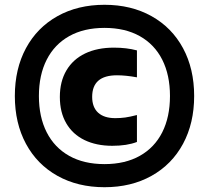

<svg xmlns="http://www.w3.org/2000/svg" viewBox="-20 -771 873 802"><path d="M42 -370Q42 -483.5 88.5 -569.8Q135 -656 220 -703.5Q305 -751 416.5 -751Q528 -751 613 -703.5Q698 -656 744.5 -569.8Q791 -483.5 791 -370Q791 -256.5 744.5 -170.2Q698 -84 613 -36.5Q528 11 416.5 11Q305 11 220 -36.5Q135 -84 88.5 -170.2Q42 -256.5 42 -370ZM690 -370Q690 -457.5 657.8 -521.5Q625.5 -585.5 564 -620Q502.5 -654.5 416.5 -654.5Q330.5 -654.5 269 -620Q207.5 -585.5 175 -521.5Q142.5 -457.5 142.5 -370Q142.5 -282.5 175 -218.5Q207.5 -154.5 269 -120Q330.5 -85.5 416.5 -85.5Q502.5 -85.5 564 -120Q625.5 -154.5 657.8 -218.5Q690 -282.5 690 -370ZM230 -366Q230 -430.5 257.5 -477Q285 -523.5 335.8 -547.8Q386.5 -572 456 -572Q508.5 -572 552 -560.5V-448Q505.5 -456.5 468.5 -456.5Q365 -456.5 365 -366.5Q365 -323 390 -300.2Q415 -277.5 461.5 -277.5Q483 -277.5 503 -280.2Q523 -283 552 -290.5V-178Q510.5 -162 449 -162Q382.5 -162 333 -186Q283.5 -210 256.8 -256Q230 -302 230 -366Z"/></svg>

Font: Encode Sans Semi Expanded ExBd
Style: Regular
Weight: 800
Width: 6
Designer: Multiple Designers
Foundry: Impallari Type
Version: Version 2.000